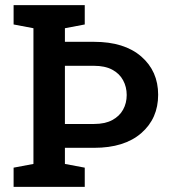

<svg xmlns="http://www.w3.org/2000/svg" viewBox="-20 -731 667 751"><path d="M33.2 0V-75.2L110.8 -89.8V-620.6L33.2 -635.3V-710.9H233.9H311.5V-635.3L233.9 -620.6V-567.4H348.1Q466.3 -567.4 532.5 -510Q598.6 -452.6 598.6 -360.4Q598.6 -267.6 532.5 -210.2Q466.3 -152.8 348.1 -152.8H233.9V-89.8L311.5 -75.2V0ZM233.9 -246.1H348.1Q390.6 -246.1 418.9 -261.2Q447.3 -276.4 461.4 -302Q475.6 -327.6 475.6 -359.4Q475.6 -391.1 461.4 -417.2Q447.3 -443.4 418.9 -458.5Q390.6 -473.6 348.1 -473.6H233.9Z"/></svg>

Font: Roboto Slab LO Medium
Style: Regular
Weight: 500
Designer: Google
Version: Version 2.000